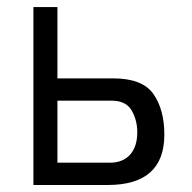

<svg xmlns="http://www.w3.org/2000/svg" viewBox="-20 -527 547 547"><path d="M75.2 -506.8H143.6V-303.7H302.7Q385.7 -303.7 417 -259.3Q448.2 -214.8 448.2 -143.6Q448.2 0 287.1 0H75.2ZM297.9 -240.2H143.6V-63.5H293Q330.1 -63.5 350.6 -86.4Q371.1 -109.4 371.1 -150.4Q371.1 -184.6 355 -212.4Q338.9 -240.2 297.9 -240.2Z"/></svg>

Font: DINish
Style: Regular
Weight: 400
Designer: Bert Driehuis
Foundry: Playbeing
Version: Version 3.008; git-95204e4c-release